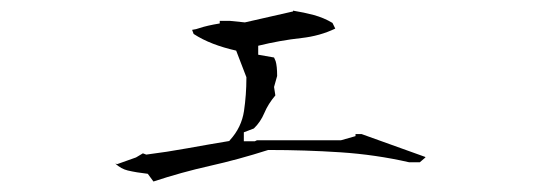

<svg xmlns="http://www.w3.org/2000/svg" viewBox="-20 -553 1040 366"><path d="M492.2 -267.1Q561.5 -267.1 628.7 -262.7Q695.8 -258.3 759.8 -243.7H780.3L791 -252.9L790.5 -253.9L669.4 -297.4H657.7V-293.5L629.9 -285.6H469.7L465.8 -283.7H444.8V-300.8L463.9 -308.1Q476.6 -320.3 483.9 -337.6Q491.2 -355 504.9 -371.1L502.4 -387.2L508.3 -408.2Q508.3 -427.2 505.4 -436.5Q503.9 -440.4 502.4 -443.4L472.2 -448.7V-455.1V-465.8Q514.2 -476.1 554.7 -480.5Q589.8 -484.4 619.1 -498.5L613.8 -509.3Q597.7 -519 578.1 -524.4Q559.6 -529.3 538.6 -532.7V-531.2L446.8 -510.3L418.5 -513.2H398.9V-508.3Q375 -504.4 360.4 -499.5Q354 -497.1 346.2 -496.1L349.1 -488.3Q365.7 -477.5 386 -469.7Q406.2 -461.9 430.2 -456.5L449.7 -405.8V-404.3Q449.7 -372.6 445.1 -341.3Q440.4 -310.1 418.5 -286.1L417 -284.2Q378.4 -277.8 338.1 -270.5Q297.9 -263.2 258.8 -258.3L252.4 -260.7L239.3 -252.9L203.6 -240.2L199.7 -241.2Q210.9 -231 223.6 -228Q240.2 -224.1 261.7 -221.7L272.5 -207Q325.7 -224.6 380.1 -236.8Q434.6 -249 491.2 -267.1Z"/></svg>

Font: Bakudai
Style: ExtraLight
Weight: 200
Version: Version 1.48